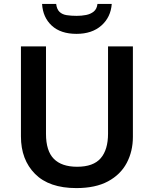

<svg xmlns="http://www.w3.org/2000/svg" viewBox="-20 -951 787 981"><path d="M659 -252Q659 -178 627.5 -118.5Q596 -59 532 -24.5Q468 10 370 10Q231 10 159 -62.5Q87 -135 87 -254V-714H215V-267Q215 -180 255 -139.5Q295 -99 374 -99Q457 -99 494.5 -142.5Q532 -186 532 -268V-714H659ZM551 -931Q546 -863 498 -820.5Q450 -778 371 -778Q290 -778 244.5 -820Q199 -862 195 -931H267Q270 -904 284 -890.5Q298 -877 321 -873.5Q344 -870 372 -870Q397 -870 420 -874.5Q443 -879 459 -892Q475 -905 478 -931Z"/></svg>

Font: Noto Sans Tangsa SemiBold
Style: Regular
Weight: 600
Version: Version 1.504